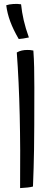

<svg xmlns="http://www.w3.org/2000/svg" viewBox="-20 -936 275 984"><path d="M156 -487Q156 -263 154.5 -170.5Q153 -78 149 20Q139 23 121 25Q103 27 83 28Q85 -171 81 -345Q77 -519 66 -667Q78 -674 91.5 -677Q105 -680 119 -680Q127 -680 134.5 -679.5Q142 -679 151 -677Q154 -635 155 -591Q156 -547 156 -487ZM88 -914Q92 -874 101.5 -832.5Q111 -791 128 -744Q110 -740 98.5 -738.5Q87 -737 76 -736Q48 -784 32.5 -826Q17 -868 12 -909Q26 -914 48 -915.5Q70 -917 88 -914Z"/></svg>

Font: Atma
Style: Regular
Weight: 400
Designer: Gregori Vincens, Jeremie Hornus, Riccardo Olocco, Yoann Minet.
Foundry: black foundry
Version: Version 1.102;PS 1.100;hotconv 1.0.86;makeotf.lib2.5.63406